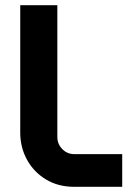

<svg xmlns="http://www.w3.org/2000/svg" viewBox="-20 -720 511 740"><path d="M266 0Q204 0 157 -28.5Q110 -57 84 -104.5Q58 -152 58 -209V-700H201V-192Q201 -165 220 -145.5Q239 -126 266 -126H451V0Z"/></svg>

Font: MuseoModerno SemiBold
Style: Regular
Weight: 600
Designer: Pablo Cosgaya, Héctor Gatti, Marcela Romero, and the Authors of The MuseoModerno Project.
Foundry: Omnibus-Type Team
Version: Version 1.001